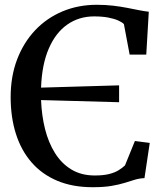

<svg xmlns="http://www.w3.org/2000/svg" viewBox="-20 -771 688 802"><path d="M367 11Q283 11 219 -16Q155 -43 111.8 -92.8Q68.5 -142.5 46.5 -211.8Q24.5 -281 24.5 -365.5Q24.5 -452 51.5 -522.8Q78.5 -593.5 127 -644.8Q175.5 -696 241.2 -723.5Q307 -751 384 -751Q421 -751 452.8 -747.2Q484.5 -743.5 511.2 -738.2Q538 -733 560.5 -728.5Q583 -724 601.5 -722L591 -543H521.5L497.5 -670.5Q489.5 -678.5 473 -685.8Q456.5 -693 431.5 -697.8Q406.5 -702.5 373 -702.5Q310 -702.5 261.2 -668.5Q212.5 -634.5 183.8 -568.2Q155 -502 151.5 -405L477.5 -414.5V-344L151.5 -353Q154 -288.5 168.2 -231.8Q182.5 -175 209.8 -131.5Q237 -88 278.2 -63Q319.5 -38 376 -38Q411.5 -38 435.5 -44Q459.5 -50 475.2 -59.8Q491 -69.5 502 -80L543.5 -182L605.5 -174L583.5 -27Q562 -26 543 -20.2Q524 -14.5 501 -7.2Q478 0 446 5.5Q414 11 367 11Z"/></svg>

Font: Merriweather 48pt Medium
Style: Regular
Weight: 500
Version: Version 2.100